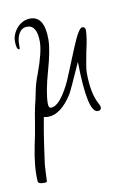

<svg xmlns="http://www.w3.org/2000/svg" viewBox="-65 -324 396 588"><g transform="rotate(-10 133.0 -30.5)"><path d="M22 221Q6 221 6 212Q3 168 16 104Q24 68 29 36Q34 4 38 -14Q43 -33 48 -59Q53 -85 63 -110Q87 -175 87 -207Q87 -259 56 -259Q40 -259 31 -244Q27 -237 25 -229Q23 -221 23 -213V-202Q23 -195 21 -195Q12 -195 12 -221Q12 -243 29 -263Q47 -282 70 -282Q114 -282 114 -210Q114 -177 96 -114Q78 -50 78 -16Q78 -2 86 -2Q111 -2 141 -60Q146 -69 157 -96Q168 -123 187 -169Q211 -228 222 -228Q232 -228 232 -217Q232 -207 229.5 -190.5Q227 -174 222 -153Q218 -131 215 -115Q212 -99 212 -88Q212 -23 232 12Q236 19 236 23Q236 33 225 33Q193 33 191 -126Q173 -86 162.5 -63Q152 -40 148 -33Q112 24 72 24Q68 24 65 23.5Q62 23 59 22Q50 70 45.5 102.5Q41 135 39 149Q36 167 35.5 184Q35 201 34 218Q33 221 27 221Z"/></g></svg>

Font: Ole
Style: Regular
Weight: 400
Designer: Robert E. Leuschke
Foundry: Robert E. Leuschke
Version: Version 1.010; ttfautohint (v1.8.3)